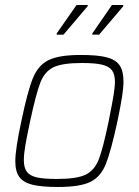

<svg xmlns="http://www.w3.org/2000/svg" viewBox="-20 -737 553 765"><path d="M41 -95Q41 -142 65 -254Q90 -374 111 -425.5Q132 -477 173.5 -497.5Q215 -518 302 -518Q368 -518 404 -509Q440 -500 456 -477.5Q472 -455 472 -413Q472 -388 466.5 -352.5Q461 -317 448 -254Q422 -134 401.5 -83Q381 -32 339.5 -12Q298 8 211 8Q145 8 109 -1Q73 -10 57 -32Q41 -54 41 -95ZM413 -254Q417 -272 418 -280Q438 -377 438 -410Q438 -441 426 -457Q414 -473 386 -479.5Q358 -486 306 -486Q228 -486 193 -469Q158 -452 141 -408.5Q124 -365 100 -254Q87 -193 81 -158Q75 -123 75 -99Q75 -68 87.5 -52Q100 -36 127.5 -30Q155 -24 207 -24Q286 -24 321 -41Q356 -58 373 -100.5Q390 -143 413 -254ZM206 -599V-604L285 -717H330L329 -712L233 -599ZM348 -599V-604L426 -717H471V-712L375 -599Z"/></svg>

Font: Saira Semi Condensed Thin
Style: Italic
Weight: 100
Width: 4
Italic angle: -12°
Designer: Hector Gatti with collaboration of the Omnibus-Type team
Foundry: Omnibus-Type
Version: Version 1.001; ttfautohint (v1.8)